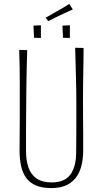

<svg xmlns="http://www.w3.org/2000/svg" viewBox="-20 -951 524 981"><path d="M242 10Q195 10 163.5 -3.5Q132 -17 114 -42Q96 -67 88 -102Q80 -137 80 -180Q80 -215 80.5 -261Q81 -307 81 -352.5Q81 -398 81 -432Q81 -477 81 -520Q81 -563 80.5 -606.5Q80 -650 78 -696L119 -695Q118 -662 117 -625.5Q116 -589 115.5 -553Q115 -517 114.5 -484.5Q114 -452 114 -426Q114 -397 113.5 -361Q113 -325 113 -289Q113 -253 113 -223.5Q113 -194 113 -179Q113 -131 125.5 -95Q138 -59 167 -39Q196 -19 244 -19Q283 -19 307.5 -32Q332 -45 345 -67Q358 -89 363.5 -115Q369 -141 369 -166Q369 -176 369.5 -214Q370 -252 370 -307.5Q370 -363 370 -424Q370 -488 368.5 -540.5Q367 -593 366 -634.5Q365 -676 364 -707L407 -706Q407 -673 406.5 -642.5Q406 -612 405.5 -580Q405 -548 404.5 -510Q404 -472 404 -422Q405 -337 405 -271Q405 -205 405 -182Q405 -149 398.5 -115Q392 -81 374.5 -53Q357 -25 325 -7.5Q293 10 242 10ZM226 -843 213 -861Q223 -866 233 -871.5Q243 -877 252.5 -883Q262 -889 272 -894Q283 -900 294 -906.5Q305 -913 315 -919Q325 -925 334 -931L352 -903Q343 -899 332.5 -894Q322 -889 310.5 -884Q299 -879 287 -873Q276 -868 265 -862.5Q254 -857 244.5 -852Q235 -847 226 -843ZM189 -757 154 -758 151 -820 189 -822ZM337 -757 302 -758 299 -820 337 -822Z"/></svg>

Font: Truculenta Thin
Style: Regular
Weight: 250
Version: Version 1.002